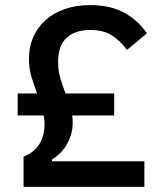

<svg xmlns="http://www.w3.org/2000/svg" viewBox="-20 -730 640 750"><path d="M72 0V-118Q114 -135 134 -167.5Q154 -200 154 -245Q154 -262 151 -279H49V-365H125Q113 -397 103 -429.5Q93 -462 93 -501Q93 -547 110 -585.5Q127 -624 158.5 -652Q190 -680 234 -695Q278 -710 333 -710Q411 -710 465 -680.5Q519 -651 554 -600L476 -535Q450 -571 416.5 -592Q383 -613 332 -613Q275 -613 241 -583Q207 -553 207 -488Q207 -453 216 -423.5Q225 -394 236 -365H426V-279H262Q263 -272 263.5 -266Q264 -260 264 -253Q264 -224 256.5 -201Q249 -178 237.5 -160Q226 -142 211.5 -128.5Q197 -115 183 -107V-100H544V0Z"/></svg>

Font: IBM Plex Mono Medium
Style: Regular
Weight: 500
Monospace: yes
Designer: Mike Abbink, Paul van der Laan, Pieter van Rosmalen
Foundry: Bold Monday
Version: Version 2.3